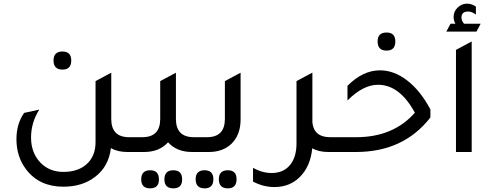

<svg xmlns="http://www.w3.org/2000/svg" viewBox="-20 -832 2692 1051"><path d="M322 -451Q273 -451 273 -501Q273 -550 322 -550Q370 -550 370 -501Q370 -451 322 -451ZM687 -81H753V0H677Q625 0 587 -21Q575 81 498 138Q429 190 327 190Q197 190 125 98Q70 27 70 -70Q70 -154 112 -214L195 -232Q150 -161 150 -79Q150 5 202 59Q251 109 327 109Q415 109 463 58Q503 15 503 -54V-388L589 -434V-181Q589 -81 687 -81Z M1041 -81H1107V0H1031Q948 0 900 -53Q852 0 769 0H693V-81H759Q857 -81 857 -181V-388L943 -434V-181Q943 -81 1041 -81ZM802 100Q850 100 850 150Q850 199 802 199Q753 199 753 150Q753 100 802 100ZM929 100Q977 100 977 150Q977 199 929 199Q880 199 880 150Q880 100 929 100Z M1047 0V-81H1113Q1211 -81 1211 -181V-388L1297 -434V-178Q1297 -93 1246 -44Q1199 0 1123 0ZM1100 199Q1051 199 1051 149Q1051 100 1100 100Q1148 100 1148 149Q1148 199 1100 199ZM1227 199Q1178 199 1178 149Q1178 100 1227 100Q1275 100 1275 149Q1275 199 1227 199Z M1787 -81H1853V0H1777Q1726 0 1689 -20Q1680 79 1620 138Q1565 192 1482 192Q1422 192 1365 162V87Q1416 115 1467 115Q1531 115 1567 72Q1603 29 1603 -47V-388L1689 -434V-433L1690 -434V-161Q1699 -81 1787 -81Z M2096 -555Q2047 -555 2047 -605Q2047 -654 2096 -654Q2144 -654 2144 -605Q2144 -555 2096 -555ZM1793 0V-81H1930Q2133 -81 2251 -215Q2168 -368 2049 -368Q1968 -368 1882 -282V-362Q1966 -447 2060 -447Q2137 -447 2209 -391.5Q2281 -336 2336 -233V-189Q2189 0 1929 0Z M2423 -659 2446 -702H2473Q2463 -720 2463 -739Q2463 -769 2485 -790.5Q2507 -812 2537 -812Q2562 -812 2585 -796V-752Q2563 -769 2543 -769Q2506 -769 2506 -736Q2506 -719 2520 -702H2611L2588 -659ZM2476 0V-559L2562 -605V0Z"/></svg>

Font: TajawalTap Med
Style: Regular
Weight: 500
Designer: Boutros Fonts
Foundry: Created by Boutros International 2017
Version: Version 2.700